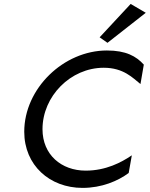

<svg xmlns="http://www.w3.org/2000/svg" viewBox="-20 -920 745 955"><path d="M475.6 -734.4 514.6 -707 705.1 -856.4 629.9 -900.4ZM511.7 -668.9C296.9 -668.9 100.6 -480.5 100.6 -264.6C100.6 -98.6 226.6 14.6 390.6 14.6C485.4 14.6 566.4 -19.5 620.1 -59.6L635.7 -147.5C584 -112.3 506.8 -71.3 406.2 -71.3C285.2 -71.3 191.4 -150.4 191.4 -277.3C191.4 -441.4 331.1 -583 496.1 -583C594.7 -583 640.6 -532.2 678.7 -502L695.3 -598.6C657.2 -640.6 606.4 -668.9 511.7 -668.9Z"/></svg>

Font: Sen-gleads
Style: Italic
Weight: 400
Designer: Kosal Sen, Philatype
Foundry: Philatype
Version: Version 1.004; ttfautohint (v1.8.3)